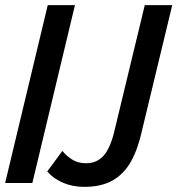

<svg xmlns="http://www.w3.org/2000/svg" viewBox="-42 -713 691 748"><path d="M286 15Q240 15 202.5 -1.5Q165 -18 142 -45L201 -125Q216 -106 239 -91.5Q262 -77 293 -77Q336 -77 362.5 -107.5Q389 -138 405 -208L522 -693H629L512 -208Q497 -137 470 -87Q443 -37 398.5 -11Q354 15 286 15ZM-22 0 144 -693H250L84 0Z"/></svg>

Font: Ubuntu Sans Mono Medium
Style: Italic
Weight: 500
Italic angle: -13.5°
Monospace: yes
Designer: Dalton Maag Ltd
Foundry: Dalton Maag Ltd
Version: Version 1.006